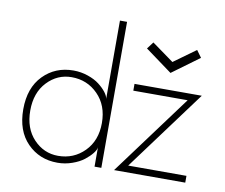

<svg xmlns="http://www.w3.org/2000/svg" viewBox="-77 -783 1046 891"><g transform="rotate(10 446.0 -338.0)"><path d="M452 0H420V-91Q419 -79 405.5 -62Q392 -45 370.5 -28.2Q349 -11.5 315.8 0.2Q282.5 12 247 12Q161.5 12 104.8 -45.8Q48 -103.5 48 -205Q48 -306.5 104.8 -364.5Q161.5 -422.5 247 -422.5Q282.5 -422.5 315.2 -411.2Q348 -400 369.2 -383.5Q390.5 -367 403.8 -349.8Q417 -332.5 418.5 -319V-688H452ZM564.5 -582.5 589 -615 691.5 -541 795 -616 819 -583 691.5 -489.5ZM536 -410.5H853L573 -32H847.5V0H512L792 -378.5H536ZM244 -20Q317.5 -20 368 -71Q418.5 -122 418.5 -205Q418.5 -288 368 -339.2Q317.5 -390.5 244 -390.5Q177 -390.5 129 -339.8Q81 -289 81 -205Q81 -121 129 -70.5Q177 -20 244 -20Z"/></g></svg>

Font: League Spartan ExtraLight
Style: Regular
Weight: 200
Foundry: The League of Moveable Type
Version: Version 2.002